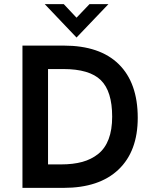

<svg xmlns="http://www.w3.org/2000/svg" viewBox="-20 -911 728 931"><path d="M351.1 -729 196.8 -891.1H289.1L351.1 -825.2L414.1 -891.1H505.9ZM88.9 0V-689.9H289.1Q464.4 -689.9 556.2 -599.4Q647.9 -508.8 647.9 -339.8Q647.9 -177.7 554.7 -88.9Q461.4 0 288.1 0ZM212.9 -113.8H275.9Q335 -113.8 379.2 -126Q423.3 -138.2 456.5 -164.8Q489.7 -191.4 506.8 -236.6Q523.9 -281.7 523.9 -345.2Q523.9 -468.3 469 -522.2Q414.1 -576.2 287.1 -576.2H212.9Z"/></svg>

Font: HK Grotesk Legacy
Style: Bold
Weight: 700
Designer: Alfredo Marco Pradil
Foundry: Hanken Design Co.
Version: Version 2.022;PS 002.022;hotconv 1.0.88;makeotf.lib2.5.64775